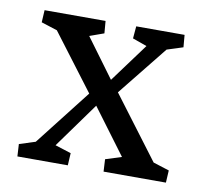

<svg xmlns="http://www.w3.org/2000/svg" viewBox="-56 -481 582 542"><g transform="rotate(10 235.0 -210.0)"><path d="M452.1 0H273.4L271.5 -35.2L317.4 -49.8L220.7 -179.7L127 -49.8L172.9 -35.2L170.9 0H26.4L24.4 -35.2L70.3 -49.8L195.3 -210L74.2 -370.1L28.3 -384.8L30.3 -419.9H205.1L208 -384.8L167 -370.1L249 -258.8L331.1 -370.1L290 -384.8L293 -419.9H431.6L434.6 -384.8L388.7 -370.1L274.4 -227.5L408.2 -49.8L454.1 -35.2Z"/></g></svg>

Font: Crimson Pro
Style: Regular
Weight: 400
Designer: Jacques Le Bailly
Foundry: Baron von Fonthausen
Version: Version 1.003